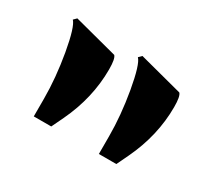

<svg xmlns="http://www.w3.org/2000/svg" viewBox="-68 -875 523 479"><g transform="rotate(30 193.5 -636.0)"><path d="M65.7 -502.9V-553.7Q65.7 -613.5 54 -680.7Q42.2 -747.6 29.3 -760.7L37.6 -769L162.8 -736.1Q169.9 -729 169.9 -698Q169.9 -616 132.3 -536.9L116 -502.9ZM253.2 -502.9V-553.7Q253.2 -613.5 241.5 -680.7Q229.7 -747.6 216.8 -760.7L225.1 -769L350.3 -736.1Q357.4 -729 357.4 -698Q357.4 -616 319.8 -536.9L303.5 -502.9Z"/></g></svg>

Font: itsadzoke
Style: Regular
Weight: 700
Width: 7
Version: Version 0.45